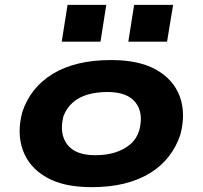

<svg xmlns="http://www.w3.org/2000/svg" viewBox="-20 -762 838 793"><path d="M358 11Q242 11 171 -30Q100 -71 74.5 -141.5Q49 -212 72 -299Q89 -350 120.5 -389.5Q152 -429 198 -457Q244 -485 304 -499.5Q364 -514 439 -514Q555 -514 626 -473.5Q697 -433 722.5 -363.5Q748 -294 725 -206Q708 -155 676.5 -115Q645 -75 599.5 -47Q554 -19 494 -4Q434 11 358 11ZM373 -121Q420 -121 456 -132.5Q492 -144 518 -166Q544 -188 555 -223Q574 -295 540 -338.5Q506 -382 424 -382Q379 -382 342.5 -371.5Q306 -361 280.5 -338.5Q255 -316 242 -282Q224 -210 257.5 -165.5Q291 -121 373 -121ZM510 -590 534 -742H695L670 -590ZM235 -590 259 -742H419L395 -590Z"/></svg>

Font: Nunito Sans 7pt Expanded ExtraBold
Style: Italic
Weight: 800
Width: 7
Italic angle: -9°
Designer: Vernon Adams
Foundry: Vernon Adams
Version: Version 3.101;gftools[0.9.27]